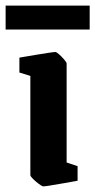

<svg xmlns="http://www.w3.org/2000/svg" viewBox="-46 -652 339 683"><path d="M108 11Q104 11 92.5 2.5Q81 -6 71.5 -15.5Q62 -25 62 -29V-382L23 -394V-447Q23 -447 40.5 -450Q58 -453 82 -457Q106 -461 126 -464Q146 -467 151 -467Q155 -467 164.5 -458.5Q174 -450 182.5 -440Q191 -430 191 -426V-74L230 -61V-9Q230 -9 213 -6Q196 -3 173.5 1Q151 5 132 8Q113 11 108 11ZM-26 -547V-632H273V-547Z"/></svg>

Font: Grenze Gotisch
Style: Bold
Weight: 700
Designer: Renata Polastri
Foundry: Omnibus-Type
Version: Version 1.001